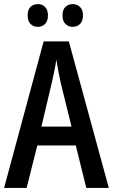

<svg xmlns="http://www.w3.org/2000/svg" viewBox="-20 -917 557 937"><path d="M401 0 350 -207H162L110 0H0L193 -715H316L511 0ZM329 -299 276 -514Q270 -540 264.5 -570.5Q259 -601 255 -626Q251 -599 245 -570Q239 -541 233 -514L182 -299ZM115 -842Q115 -870 129 -883.5Q143 -897 165 -897Q186 -897 200 -883Q214 -869 214 -842Q214 -814 200 -800Q186 -786 165 -786Q143 -786 129 -800Q115 -814 115 -842ZM285 -842Q285 -870 299.5 -883.5Q314 -897 335 -897Q356 -897 370.5 -883Q385 -869 385 -842Q385 -814 370.5 -800Q356 -786 335 -786Q314 -786 299.5 -800Q285 -814 285 -842Z"/></svg>

Font: Avrile Sans Condensed Medium
Style: Regular
Weight: 500
Width: 3
Designer: Monotype Design Team
Foundry: Monotype Imaging Inc.
Version: Version 2.001;September 10, 2019;FontCreator 11.5.0.2425 64-